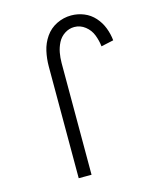

<svg xmlns="http://www.w3.org/2000/svg" viewBox="-112 -820 724 896"><g transform="rotate(-15 250.0 -371.5)"><path d="M156 0V-540Q156 -577 164 -613Q172 -649 193 -679.5Q214 -710 247.5 -726.5Q281 -743 318 -743Q350 -743 379.5 -731Q409 -719 430.5 -695Q452 -671 463.5 -641Q475 -611 478 -580L418 -567Q415 -595 404.5 -622.5Q394 -650 370.5 -668.5Q347 -687 318 -687Q293 -687 271.5 -673Q250 -659 238.5 -636.5Q227 -614 222.5 -589.5Q218 -565 218 -540V0Z"/></g></svg>

Font: Iosevka SS01 Light
Style: Regular
Weight: 300
Monospace: yes
Designer: Belleve Invis
Foundry: Belleve Invis
Version: 2.3.3; ttfautohint (v1.8.3)